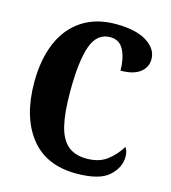

<svg xmlns="http://www.w3.org/2000/svg" viewBox="-109 -812 810 911"><g transform="rotate(15 295.5 -357.0)"><path d="M45 -358Q45 -468 79.5 -550.5Q114 -633 182.5 -678.5Q251 -724 348 -724Q447 -724 500.5 -690.5Q554 -657 554 -606Q554 -566 521.5 -541Q489 -516 426 -516Q426 -575 405.5 -616Q385 -657 339 -657Q274 -657 247.5 -583Q221 -509 221 -358Q221 -255 236 -192.5Q251 -130 285.5 -100.5Q320 -71 378 -71Q438 -71 476.5 -99.5Q515 -128 542 -172Q548 -166 551.5 -153Q555 -140 555 -128Q555 -74 508.5 -32Q462 10 349 10Q200 10 122.5 -89Q45 -188 45 -358Z"/></g></svg>

Font: Noto Serif CondBlack
Style: Regular
Weight: 900
Width: 3
Designer: Monotype Design Team
Foundry: Monotype Imaging Inc.
Version: Version 1.001